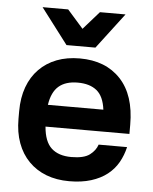

<svg xmlns="http://www.w3.org/2000/svg" viewBox="-52 -754 644 807"><g transform="rotate(5 270.0 -350.5)"><path d="M270 9Q216 9 173 -7.5Q130 -24 99 -55.5Q68 -87 51.5 -132Q35 -177 35 -234V-266Q35 -323 51.5 -368Q68 -413 99 -444.5Q130 -476 173 -492.5Q216 -509 270 -509Q379 -509 442 -442Q505 -375 505 -250V-211H151Q156 -148 186 -120.5Q216 -93 270 -93Q323 -93 347.5 -111.5Q372 -130 380 -155H500Q492 -120 475 -90Q458 -60 430 -38Q402 -16 362 -3.5Q322 9 270 9ZM270 -407Q219 -407 190 -382Q161 -357 153 -303H387Q380 -359 350.5 -383Q321 -407 270 -407ZM95 -710H203L270 -634L337 -710H445L331 -560H209Z"/></g></svg>

Font: PT Root UI Web Bold
Style: Regular
Weight: 700
Designer: Vitaly Kuzmin
Foundry: ParaType Ltd.
Version: Version 1.000W